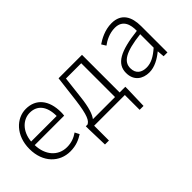

<svg xmlns="http://www.w3.org/2000/svg" viewBox="-48 -1050 1743 1743"><g transform="rotate(-45 824.0 -178.5)"><path d="M304 13C381 13 431 -12 474 -39L452 -82C412 -54 367 -36 310 -36C195 -36 118 -127 115 -257H493C495 -270 496 -284 496 -299C496 -455 419 -547 290 -547C169 -547 56 -439 56 -266C56 -91 167 13 304 13ZM115 -303C126 -425 204 -497 291 -497C384 -497 443 -432 443 -303Z M655 -50C681 -84 705 -147 719 -277L743 -484H939V-50ZM998 -50V-533H697L667 -286C644 -104 618 -66 586 -50H564V-15L570 190H621V0H1015V190H1065L1071 -15V-50Z M1319 13C1387 13 1451 -24 1505 -68H1507L1513 0H1562V-338C1562 -456 1517 -547 1390 -547C1303 -547 1229 -505 1188 -477L1214 -435C1251 -463 1312 -496 1382 -496C1483 -496 1506 -414 1504 -335C1269 -308 1164 -252 1164 -134C1164 -35 1233 13 1319 13ZM1331 -36C1272 -36 1222 -64 1222 -137C1222 -219 1294 -268 1504 -292V-119C1441 -64 1390 -36 1331 -36Z"/></g></svg>

Font: Noto Sans T Chinese Light
Style: Regular
Weight: 300
Designer: Ryoko NISHIZUKA (kana & ideographs); Paul D. Hunt (Latin, Greek & Cyrillic); Wenlong ZHANG (bopomofo); Sandoll Communica
Foundry: Adobe Systems Incorporated
Version: Version 1.000;PS 1;hotconv 1.0.78;makeotf.lib2.5.61930